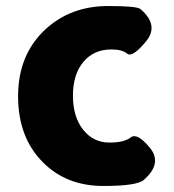

<svg xmlns="http://www.w3.org/2000/svg" viewBox="-20 -603 577 637"><path d="M323 14Q200 14 122 -65Q40 -147 40 -284Q40 -421 130 -505Q214 -583 339 -583Q434 -583 446 -573Q509 -519 464 -465Q419 -411 402 -425Q385 -439 350 -439Q291 -439 256.5 -397.5Q222 -356 222 -285.5Q222 -215 256 -172.5Q290 -130 343 -130Q392 -130 413.5 -147Q435 -164 477 -113Q520 -61 457 -6Q434 14 323 14Z"/></svg>

Font: Resource Han Rounded TW Heavy
Style: Regular
Weight: 900
Designer: Cyano Hao (round all glyphs); Ryoko NISHIZUKA 西塚涼子 (kana, bopomofo & ideographs); Paul D. Hunt (Latin, Greek & Cyrillic)
Foundry: Cyano Hao
Version: 0.990